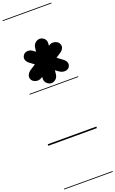

<svg xmlns="http://www.w3.org/2000/svg" viewBox="-322 -1389 1148 1911"><g transform="rotate(-20 252.5 -433.0)"><path d="M58.5 -675Q43 -699.5 52 -724.2Q61 -749 85.5 -767.5L346 -936.5Q373.5 -954 403.2 -948Q433 -942 447.5 -923.5Q466 -897 457.8 -871.5Q449.5 -846 420 -827L165 -660.5Q135 -641 104 -647.2Q73 -653.5 58.5 -675ZM452.5 -664.5Q439 -645 409.5 -641.8Q380 -638.5 349.5 -658L100 -841.5Q72 -863 66.8 -887.8Q61.5 -912.5 78 -934Q91.5 -953.5 120.5 -956.5Q149.5 -959.5 177 -939L429 -753Q456.5 -732.5 461.8 -708.8Q467 -685 452.5 -664.5ZM227.5 -576Q203 -582 185.8 -601.8Q168.5 -621.5 171.5 -655.5L205.5 -962.5Q209.5 -993.5 231 -1011.8Q252.5 -1030 277 -1030Q304.5 -1030 326.2 -1008.8Q348 -987.5 343 -950.5L309.5 -642.5Q305.5 -606.5 279.2 -588.5Q253 -570.5 227.5 -576ZM58.5 -675Q43 -699.5 52 -724.2Q61 -749 85.5 -767.5L346 -936.5Q373.5 -954 403.2 -948Q433 -942 447.5 -923.5Q466 -897 457.8 -871.5Q449.5 -846 420 -827L165 -660.5Q135 -641 104 -647.2Q73 -653.5 58.5 -675ZM452.5 -664.5Q439 -645 409.5 -641.8Q380 -638.5 349.5 -658L100 -841.5Q72 -863 66.8 -887.8Q61.5 -912.5 78 -934Q91.5 -953.5 120.5 -956.5Q149.5 -959.5 177 -939L429 -753Q456.5 -732.5 461.8 -708.8Q467 -685 452.5 -664.5ZM227.5 -576Q203 -582 185.8 -601.8Q168.5 -621.5 171.5 -655.5L205.5 -962.5Q209.5 -993.5 231 -1011.8Q252.5 -1030 277 -1030Q304.5 -1030 326.2 -1008.8Q348 -987.5 343 -950.5L309.5 -642.5Q305.5 -606.5 279.2 -588.5Q253 -570.5 227.5 -576ZM-5 455H510V463H-5ZM-5 -16H510V0H-5ZM-5 -549H510V-541H-5ZM-5 -1329H510V-1321H-5Z"/></g></svg>

Font: Edu SA Dotted Guide
Style: Regular
Weight: 400
Designer: Tina and Corey Anderson, Eben Sorkin, Mirko Velimirovic
Foundry: Google for Education
Version: Version 2.000